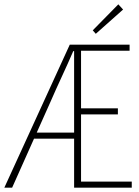

<svg xmlns="http://www.w3.org/2000/svg" viewBox="-20 -866 640 886"><path d="M0 0 302 -660H578V-632H354V-366H524V-338H354V-28H588V0H322V-630H318Q293 -572 266 -514Q239 -456 212 -394L36 0ZM130 -226V-254H348V-226ZM422 -710 408 -726 526 -846 548 -822Z"/></svg>

Font: Source Code Pro ExtraLight
Style: Regular
Weight: 200
Monospace: yes
Designer: Paul D. Hunt, Teo Tuominen
Foundry: Adobe
Version: Version 1.026;hotconv 1.1.0;makeotfexe 2.6.0